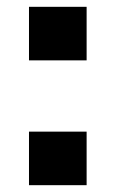

<svg xmlns="http://www.w3.org/2000/svg" viewBox="-20 -543 349 563"><path d="M65 -366V-523H234V-366ZM65 0V-157H234V0Z"/></svg>

Font: Tomorrow
Style: Bold
Weight: 700
Designer: Tony de Marco, Monica Rizzolli
Foundry: Just in Type
Version: Version 2.002